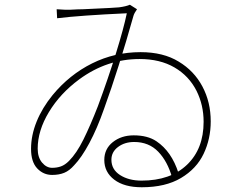

<svg xmlns="http://www.w3.org/2000/svg" viewBox="-20 -763 1040 810"><path d="M277 -722Q311 -724 330 -724Q364 -726 403 -727.5Q442 -729 482 -732Q512 -736 528 -743L558 -724Q546 -707 543 -696Q481 -475 419 -304Q390 -221 357 -159.5Q324 -98 293 -66Q273 -43 251 -34Q229 -25 200 -25Q163 -25 137 -52.5Q111 -80 111 -135Q111 -192 134.5 -250Q158 -308 202 -362Q273 -448 368.5 -495.5Q464 -543 573 -543Q669 -543 734 -503Q799 -464 834 -398Q869 -332 869 -251Q869 -177 839 -114Q809 -51 743.5 -12Q678 27 578 27Q504 27 462 -5Q420 -37 420 -88Q420 -135 456 -163.5Q492 -192 544 -192Q603 -192 640 -167Q704 -124 733 -33L706 -14Q687 -82 647.5 -123Q608 -164 546 -164Q506 -164 478 -143Q450 -122 450 -89Q450 -48 486.5 -24.5Q523 -1 577 -1Q699 -1 769 -68Q839 -135 839 -249Q839 -320 809 -380Q777 -443 716 -478.5Q655 -514 569 -514Q431 -514 314 -428Q234 -369 186.5 -290.5Q139 -212 139 -136Q139 -99 157.5 -77Q176 -55 200 -55Q220 -55 237 -61Q254 -67 271 -84Q303 -116 332 -174.5Q361 -233 393 -315Q437 -434 469.5 -539Q502 -644 515 -707Q319 -698 221 -686L219 -724Q258 -721 277 -722Z"/></svg>

Font: Merged Yaku Han JP Thin
Style: Regular
Weight: 250
Designer: Ryoko NISHIZUKA 西塚涼子 (kana, bopomofo & ideographs); Paul D. Hunt (Latin, Greek & Cyrillic); Sandoll Communications 산돌커뮤니
Foundry: Adobe
Version: Version 2.004